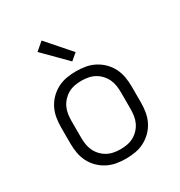

<svg xmlns="http://www.w3.org/2000/svg" viewBox="-179 -887 959 1021"><g transform="rotate(-30 300.0 -376.5)"><path d="M300 8Q271 8 242 3Q213 -2 187 -15.5Q161 -29 140 -50Q119 -71 106 -97Q93 -123 88 -152Q83 -181 83 -210V-310Q83 -339 88 -368Q93 -397 106 -423Q119 -449 140 -470Q161 -491 187 -504.5Q213 -518 242 -523Q271 -528 300 -528Q329 -528 358 -523Q387 -518 413 -504.5Q439 -491 460 -470Q481 -449 494 -423Q507 -397 512 -368Q517 -339 517 -310V-210Q517 -181 512 -152Q507 -123 494 -97Q481 -71 460 -50Q439 -29 413 -15.5Q387 -2 358 3Q329 8 300 8ZM300 -50Q321 -50 342 -54Q363 -58 381 -68Q399 -78 413.5 -93.5Q428 -109 437 -128Q446 -147 449 -168Q452 -189 452 -210V-310Q452 -331 449 -352Q446 -373 437 -392Q428 -411 413.5 -426.5Q399 -442 381 -452Q363 -462 342 -466Q321 -470 300 -470Q279 -470 258 -466Q237 -462 219 -452Q201 -442 186.5 -426.5Q172 -411 163 -392Q154 -373 151 -352Q148 -331 148 -310V-210Q148 -189 151 -168Q154 -147 163 -128Q172 -109 186.5 -93.5Q201 -78 219 -68Q237 -58 258 -54Q279 -50 300 -50ZM310 -583 175 -719 224 -761 350 -617Z"/></g></svg>

Font: Iosevka Light Extended
Style: Regular
Weight: 300
Width: 7
Monospace: yes
Designer: Belleve Invis
Foundry: Belleve Invis
Version: Version 32.5.0; ttfautohint (v1.8.4)